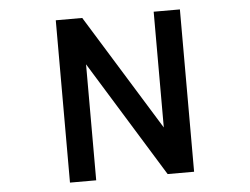

<svg xmlns="http://www.w3.org/2000/svg" viewBox="-51 -740 1102 846"><g transform="rotate(-5 500.0 -317.0)"><path d="M774 42H657L341 -471V42H225V-676H342L658 -164V-676H774Z"/></g></svg>

Font: NanumGothicCoding
Style: Bold
Weight: 700
Monospace: yes
Designer: Kwon Bruce; Nicolas Noh; Sung-woo Choi; Go-un Cha; Soo-hyun Park;
Foundry: NHN Corporation
Version: Version 2.000;PS 1;hotconv 1.0.49;makeotf.lib2.0.14853